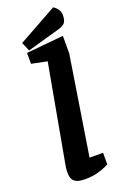

<svg xmlns="http://www.w3.org/2000/svg" viewBox="-165 -907 619 963"><g transform="rotate(-20 144.5 -425.5)"><path d="M113 7Q80 7 64.5 -2Q49 -11 44.5 -24.5Q40 -38 40 -51Q40 -70 42.5 -85Q45 -100 47 -111L138 -613L55 -630V-688L253 -707V-613L170 -87H242V-25Q242 -25 225.5 -17Q209 -9 180 -1Q151 7 113 7ZM69 -696 49 -743 256 -858Q270 -850 279.5 -836Q289 -822 289 -805Q289 -780 280 -766.5Q271 -753 242 -745Z"/></g></svg>

Font: Faustina VF Beta
Style: Italic
Weight: 400
Italic angle: -8°
Designer: Alfonso Garcia
Foundry: Omnibus-Type
Version: Version 1.006